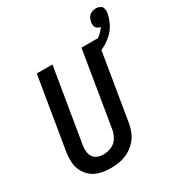

<svg xmlns="http://www.w3.org/2000/svg" viewBox="-208 -1046 1123 1198"><g transform="rotate(-30 354.0 -447.5)"><path d="M243 8Q275 8 307.5 2Q340 -4 370 -20Q400 -36 424 -61Q448 -86 461 -117Q474 -148 479 -179L571 -735H458L369 -195Q364 -167 347.5 -140Q331 -113 302.5 -101Q274 -89 245 -89Q223 -89 203 -96.5Q183 -104 172 -122Q161 -140 159 -161.5Q157 -183 161 -205L249 -735H136L51 -221Q45 -184 47 -148Q49 -112 65 -81Q81 -50 108.5 -29Q136 -8 171.5 0Q207 8 243 8ZM499 -638Q536 -649 571 -666Q606 -683 636 -710Q666 -737 683.5 -772.5Q701 -808 707 -844Q709 -860 705 -874.5Q701 -889 687 -896Q673 -903 658 -903Q642 -903 626 -896Q610 -889 601 -874.5Q592 -860 590 -844Q587 -831 590 -817.5Q593 -804 603.5 -796Q614 -788 627 -786Q611 -762 587 -743Q563 -724 535.5 -713Q508 -702 481 -695Z"/></g></svg>

Font: Iosevka Sparkle SmBdObl
Style: Regular
Weight: 600
Italic angle: -9°
Designer: Belleve Invis
Foundry: Belleve Invis
Version: Version 4.5.0; ttfautohint (v1.8.3)